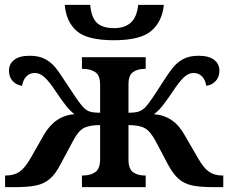

<svg xmlns="http://www.w3.org/2000/svg" viewBox="-20 -772 942 792"><path d="M1 -48H4Q38 -48 60.5 -63.5Q83 -79 107 -121L160 -214Q206 -295 287 -301Q270 -314 253.5 -334.5Q237 -355 210 -395Q183 -436 163.5 -453.5Q144 -471 124 -471Q102 -471 88.5 -456.5Q75 -442 71 -418Q48 -421 32.5 -437.5Q17 -454 17 -481Q17 -508 38.5 -525Q60 -542 103 -542Q140 -542 165 -529Q190 -516 208 -494Q226 -472 254 -428L274 -398Q309 -344 325 -328Q337 -316 351 -311.5Q365 -307 393 -307V-422Q393 -461 373 -474.5Q353 -488 321 -488H318V-536H581V-488H578Q548 -488 529 -475Q510 -462 510 -424V-307Q537 -307 551 -311.5Q565 -316 578 -328Q589 -339 607.5 -366Q626 -393 648 -428Q676 -472 694 -494Q712 -516 737 -529Q762 -542 799 -542Q842 -542 863.5 -525Q885 -508 885 -481Q885 -454 869.5 -437.5Q854 -421 831 -418Q827 -442 813.5 -456.5Q800 -471 778 -471Q758 -471 739 -453.5Q720 -436 693 -395Q666 -355 649.5 -334.5Q633 -314 615 -301Q698 -295 742 -214L796 -121Q819 -80 841.5 -64Q864 -48 898 -48H901V0H862Q806 0 773 -7Q740 -14 717 -34Q694 -54 672 -95L622 -190Q600 -231 577 -243.5Q554 -256 510 -256V-114Q510 -75 529 -61.5Q548 -48 578 -48H581V0H318V-48H321Q353 -48 373 -62Q393 -76 393 -116V-256Q348 -256 325 -243.5Q302 -231 281 -190L230 -95Q209 -54 185.5 -34Q162 -14 129 -7Q96 0 40 0H1ZM247 -752H352Q357 -699 380 -677.5Q403 -656 451 -656Q495 -656 520 -679Q545 -702 550 -752H656Q649 -683 604 -644.5Q559 -606 450 -606Q340 -606 296.5 -644Q253 -682 247 -752Z"/></svg>

Font: Noto Serif SemiBold
Style: Regular
Weight: 600
Designer: Monotype Design Team
Foundry: Monotype Imaging Inc.
Version: Version 1.001